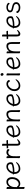

<svg xmlns="http://www.w3.org/2000/svg" viewBox="3003 -3741 910 6956"><g transform="rotate(-90 3458.0 -263.0)"><path d="M89 -472Q89 -482 108 -482Q127 -482 145 -474Q163 -466 163 -454L161 -402L159 -369Q197 -433 242.5 -459.5Q288 -486 347 -486Q424 -486 471 -431.5Q518 -377 518 -278Q518 -195 486.5 -127.5Q455 -60 400.5 -21.5Q346 17 279 17Q245 17 209.5 0.5Q174 -16 158 -38V56Q158 61 161 124Q163 154 163 162Q163 172 143 172Q125 172 107.5 164Q90 156 90 144Q90 128 91 116L92 55V-368Q92 -403 89 -472ZM164 -103Q175 -103 185 -87Q203 -61 225.5 -51Q248 -41 276 -41Q314 -41 354.5 -69.5Q395 -98 422.5 -151.5Q450 -205 450 -276Q450 -349 419.5 -387.5Q389 -426 347 -426Q283 -426 232 -377.5Q181 -329 165 -253Q157 -215 157 -101Q161 -103 164 -103Z M816 -41Q947 -41 1027 -125Q1039 -140 1050 -140Q1054 -140 1057 -136.5Q1060 -133 1060 -128Q1060 -112 1030.5 -76Q1001 -40 946 -11Q891 18 816 18Q764 18 723 -8Q682 -34 658 -82.5Q634 -131 634 -195V-209Q625 -216 619 -225Q613 -234 613 -241Q613 -254 632 -254L641 -255Q650 -305 686 -359Q722 -413 776 -449.5Q830 -486 891 -486Q977 -486 1017 -443.5Q1057 -401 1057 -340Q1057 -302 1051.5 -284Q1046 -266 1026 -253.5Q1006 -241 961 -227Q863 -196 712 -196H699V-186Q699 -121 732 -81Q765 -41 816 -41ZM934 -278Q969 -288 980 -301Q991 -314 991 -341Q991 -385 966 -406.5Q941 -428 890 -428Q844 -428 805 -400Q766 -372 740.5 -331Q715 -290 707 -252H727Q839 -252 934 -278Z M1208 -416 1206 -474Q1206 -484 1226 -484Q1244 -484 1261.5 -476Q1279 -468 1279 -456Q1279 -446 1277.5 -431.5Q1276 -417 1276 -405Q1297 -440 1335 -463Q1373 -486 1422 -486Q1450 -486 1476.5 -476Q1503 -466 1520 -452Q1537 -438 1537 -426Q1537 -410 1525 -392Q1513 -374 1501 -374Q1493 -374 1487 -384Q1478 -401 1457 -411Q1436 -421 1419 -421Q1375 -421 1340.5 -394Q1306 -367 1289 -315Q1279 -284 1277 -244Q1275 -204 1275 -106Q1275 -101 1278 -38Q1280 -8 1280 0Q1280 10 1260 10Q1242 10 1224.5 2Q1207 -6 1207 -18L1209 -106V-367Z M1612 -422Q1600 -420 1592 -420H1591Q1578 -420 1569 -434.5Q1560 -449 1560 -463Q1560 -477 1571 -477H1658V-528L1656 -635Q1656 -645 1676 -645Q1694 -645 1711 -637Q1728 -629 1728 -617Q1728 -596 1727 -581L1726 -528V-480L1754 -481Q1782 -483 1801.5 -484.5Q1821 -486 1830 -487H1831Q1843 -487 1853 -472.5Q1863 -458 1863 -444Q1863 -429 1851 -429Q1791 -429 1765 -428L1726 -427V-108Q1726 -80 1729 -67.5Q1732 -55 1739.5 -50.5Q1747 -46 1762 -46Q1780 -46 1805.5 -57Q1831 -68 1855 -87Q1872 -100 1882 -100Q1892 -100 1892 -89Q1892 -76 1869.5 -49.5Q1847 -23 1815 -2.5Q1783 18 1753 18Q1702 18 1680 -13Q1658 -44 1658 -110V-424H1653Q1634 -424 1612 -422Z M2149 -41Q2280 -41 2360 -125Q2372 -140 2383 -140Q2387 -140 2390 -136.5Q2393 -133 2393 -128Q2393 -112 2363.5 -76Q2334 -40 2279 -11Q2224 18 2149 18Q2097 18 2056 -8Q2015 -34 1991 -82.5Q1967 -131 1967 -195V-209Q1958 -216 1952 -225Q1946 -234 1946 -241Q1946 -254 1965 -254L1974 -255Q1983 -305 2019 -359Q2055 -413 2109 -449.5Q2163 -486 2224 -486Q2310 -486 2350 -443.5Q2390 -401 2390 -340Q2390 -302 2384.5 -284Q2379 -266 2359 -253.5Q2339 -241 2294 -227Q2196 -196 2045 -196H2032V-186Q2032 -121 2065 -81Q2098 -41 2149 -41ZM2267 -278Q2302 -288 2313 -301Q2324 -314 2324 -341Q2324 -385 2299 -406.5Q2274 -428 2223 -428Q2177 -428 2138 -400Q2099 -372 2073.5 -331Q2048 -290 2040 -252H2060Q2172 -252 2267 -278Z M2878 -115V-293Q2878 -357 2860.5 -390Q2843 -423 2796 -423Q2739 -423 2691 -390Q2643 -357 2622 -287Q2606 -234 2606 -105V-89Q2606 -63 2608 -21L2609 1Q2609 11 2590 11Q2572 11 2555 3Q2538 -5 2538 -17L2540 -115V-364L2539 -413L2537 -471Q2537 -481 2556 -481Q2574 -481 2591 -473Q2608 -465 2608 -453L2606 -376Q2638 -428 2689 -456.5Q2740 -485 2796 -485Q2882 -485 2913 -431Q2944 -377 2944 -297V-105L2945 -67L2947 1Q2947 11 2928 11Q2910 11 2893 3Q2876 -5 2876 -16V-17Z M3280 -41Q3411 -41 3491 -125Q3503 -140 3514 -140Q3518 -140 3521 -136.5Q3524 -133 3524 -128Q3524 -112 3494.5 -76Q3465 -40 3410 -11Q3355 18 3280 18Q3228 18 3187 -8Q3146 -34 3122 -82.5Q3098 -131 3098 -195V-209Q3089 -216 3083 -225Q3077 -234 3077 -241Q3077 -254 3096 -254L3105 -255Q3114 -305 3150 -359Q3186 -413 3240 -449.5Q3294 -486 3355 -486Q3441 -486 3481 -443.5Q3521 -401 3521 -340Q3521 -302 3515.5 -284Q3510 -266 3490 -253.5Q3470 -241 3425 -227Q3327 -196 3176 -196H3163V-186Q3163 -121 3196 -81Q3229 -41 3280 -41ZM3398 -278Q3433 -288 3444 -301Q3455 -314 3455 -341Q3455 -385 3430 -406.5Q3405 -428 3354 -428Q3308 -428 3269 -400Q3230 -372 3204.5 -331Q3179 -290 3171 -252H3191Q3303 -252 3398 -278Z M3829 18Q3776 18 3731.5 -7Q3687 -32 3661 -80Q3635 -128 3635 -194Q3635 -271 3673 -338.5Q3711 -406 3770.5 -446Q3830 -486 3892 -486Q3941 -486 3973.5 -468.5Q4006 -451 4021.5 -430Q4037 -409 4037 -401Q4037 -386 4022.5 -370.5Q4008 -355 3995 -355Q3989 -355 3986 -360Q3983 -365 3977.5 -376Q3972 -387 3966.5 -394.5Q3961 -402 3954 -407Q3925 -427 3894 -427Q3852 -427 3807 -395.5Q3762 -364 3732.5 -311.5Q3703 -259 3703 -199Q3703 -150 3721.5 -113.5Q3740 -77 3769.5 -58.5Q3799 -40 3829 -40Q3932 -40 4032 -140Q4047 -155 4056 -155Q4065 -155 4065 -143Q4065 -129 4036.5 -89Q4008 -49 3955 -15.5Q3902 18 3829 18Z M4240 -590Q4221 -590 4205.5 -609Q4190 -628 4190 -650Q4190 -671 4203 -684.5Q4216 -698 4240 -698Q4258 -698 4273.5 -678Q4289 -658 4289 -636Q4289 -617 4276 -603.5Q4263 -590 4240 -590ZM4205 -417 4203 -475Q4203 -484 4222 -484Q4240 -484 4258.5 -476Q4277 -468 4277 -457Q4277 -436 4276 -421L4275 -368V-105L4276 -67L4278 1Q4278 10 4259 10Q4241 10 4222.5 2Q4204 -6 4204 -17L4206 -105V-368Z M4616 -41Q4747 -41 4827 -125Q4839 -140 4850 -140Q4854 -140 4857 -136.5Q4860 -133 4860 -128Q4860 -112 4830.5 -76Q4801 -40 4746 -11Q4691 18 4616 18Q4564 18 4523 -8Q4482 -34 4458 -82.5Q4434 -131 4434 -195V-209Q4425 -216 4419 -225Q4413 -234 4413 -241Q4413 -254 4432 -254L4441 -255Q4450 -305 4486 -359Q4522 -413 4576 -449.5Q4630 -486 4691 -486Q4777 -486 4817 -443.5Q4857 -401 4857 -340Q4857 -302 4851.5 -284Q4846 -266 4826 -253.5Q4806 -241 4761 -227Q4663 -196 4512 -196H4499V-186Q4499 -121 4532 -81Q4565 -41 4616 -41ZM4734 -278Q4769 -288 4780 -301Q4791 -314 4791 -341Q4791 -385 4766 -406.5Q4741 -428 4690 -428Q4644 -428 4605 -400Q4566 -372 4540.5 -331Q4515 -290 4507 -252H4527Q4639 -252 4734 -278Z M5345 -115V-293Q5345 -357 5327.5 -390Q5310 -423 5263 -423Q5206 -423 5158 -390Q5110 -357 5089 -287Q5073 -234 5073 -105V-89Q5073 -63 5075 -21L5076 1Q5076 11 5057 11Q5039 11 5022 3Q5005 -5 5005 -17L5007 -115V-364L5006 -413L5004 -471Q5004 -481 5023 -481Q5041 -481 5058 -473Q5075 -465 5075 -453L5073 -376Q5105 -428 5156 -456.5Q5207 -485 5263 -485Q5349 -485 5380 -431Q5411 -377 5411 -297V-105L5412 -67L5414 1Q5414 11 5395 11Q5377 11 5360 3Q5343 -5 5343 -16V-17Z M5570 -422Q5558 -420 5550 -420H5549Q5536 -420 5527 -434.5Q5518 -449 5518 -463Q5518 -477 5529 -477H5616V-528L5614 -635Q5614 -645 5634 -645Q5652 -645 5669 -637Q5686 -629 5686 -617Q5686 -596 5685 -581L5684 -528V-480L5712 -481Q5740 -483 5759.5 -484.5Q5779 -486 5788 -487H5789Q5801 -487 5811 -472.5Q5821 -458 5821 -444Q5821 -429 5809 -429Q5749 -429 5723 -428L5684 -427V-108Q5684 -80 5687 -67.5Q5690 -55 5697.5 -50.5Q5705 -46 5720 -46Q5738 -46 5763.5 -57Q5789 -68 5813 -87Q5830 -100 5840 -100Q5850 -100 5850 -89Q5850 -76 5827.5 -49.5Q5805 -23 5773 -2.5Q5741 18 5711 18Q5660 18 5638 -13Q5616 -44 5616 -110V-424H5611Q5592 -424 5570 -422Z M6107 -41Q6238 -41 6318 -125Q6330 -140 6341 -140Q6345 -140 6348 -136.5Q6351 -133 6351 -128Q6351 -112 6321.5 -76Q6292 -40 6237 -11Q6182 18 6107 18Q6055 18 6014 -8Q5973 -34 5949 -82.5Q5925 -131 5925 -195V-209Q5916 -216 5910 -225Q5904 -234 5904 -241Q5904 -254 5923 -254L5932 -255Q5941 -305 5977 -359Q6013 -413 6067 -449.5Q6121 -486 6182 -486Q6268 -486 6308 -443.5Q6348 -401 6348 -340Q6348 -302 6342.5 -284Q6337 -266 6317 -253.5Q6297 -241 6252 -227Q6154 -196 6003 -196H5990V-186Q5990 -121 6023 -81Q6056 -41 6107 -41ZM6225 -278Q6260 -288 6271 -301Q6282 -314 6282 -341Q6282 -385 6257 -406.5Q6232 -428 6181 -428Q6135 -428 6096 -400Q6057 -372 6031.5 -331Q6006 -290 5998 -252H6018Q6130 -252 6225 -278Z M6489 -356Q6489 -394 6514 -423.5Q6539 -453 6581 -469.5Q6623 -486 6672 -486Q6727 -486 6764.5 -470.5Q6802 -455 6832 -423Q6834 -421 6834 -414Q6834 -400 6823.5 -384.5Q6813 -369 6802 -369Q6798 -369 6794 -372.5Q6790 -376 6786 -382Q6767 -412 6734.5 -421.5Q6702 -431 6672 -431Q6616 -431 6585 -409.5Q6554 -388 6554 -354Q6554 -332 6568.5 -318.5Q6583 -305 6622 -296L6718 -273Q6786 -257 6822 -222.5Q6858 -188 6858 -128Q6858 -88 6834.5 -54.5Q6811 -21 6767 -1.5Q6723 18 6666 18Q6597 18 6552 -3Q6507 -24 6486 -49Q6465 -74 6465 -85Q6465 -100 6479 -116.5Q6493 -133 6505 -133Q6512 -133 6515 -126Q6531 -87 6562.5 -63.5Q6594 -40 6666 -40Q6724 -40 6758 -65Q6792 -90 6792 -126Q6792 -163 6773 -184Q6754 -205 6701 -218L6601 -242Q6544 -255 6516.5 -282.5Q6489 -310 6489 -356Z"/></g></svg>

Font: Iansui
Style: Regular
Weight: 400
Designer: But Ko / Fontworks Inc.
Foundry: zi-hi.com / Fontworks Inc.
Version: Version 1.002